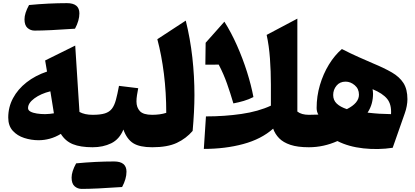

<svg xmlns="http://www.w3.org/2000/svg" viewBox="-20 -951 2681 1240"><path d="M283.7 -488.8 271.5 -560.5 465.8 -656.7 493.2 -228Q526.9 -209.5 578.1 -209.5H578.6V0H578.1Q499.5 0 450.7 -19.8Q401.9 -39.6 373 -86.4Q337.4 -64.9 301.5 -55.2Q265.6 -45.4 229.5 -45.4Q182.1 -45.4 137 -59.8Q91.8 -74.2 62.5 -106.4Q33.2 -138.7 33.2 -191.9Q33.2 -259.3 64.2 -317.1Q95.2 -375 151.6 -419.2Q208 -463.4 283.7 -488.8ZM305.2 -361.3Q243.7 -346.2 202.4 -315.9Q161.1 -285.6 161.1 -252.9Q161.1 -238.8 177 -230.2Q192.9 -221.7 218.3 -217.8Q243.7 -213.9 271 -213.9Q286.6 -213.9 301.3 -215.6Q315.9 -217.3 328.1 -219.2Q323.2 -251 317.4 -286.1Q311.5 -321.3 305.2 -361.3ZM464.4 -765.6Q289.6 -753.4 203.6 -753.4Q177.2 -753.4 157.7 -770.5Q138.2 -787.6 138.2 -826.4Q138.2 -865.2 167.5 -918.5Q294.4 -930.7 412.6 -930.7Q492.7 -930.7 492.7 -864.7Q492.7 -818.4 464.4 -765.6Z M768.6 256.8Q593.8 269 507.8 269Q481.4 269 461.9 252Q442.4 234.9 442.4 196Q442.4 157.2 471.7 104Q598.6 91.8 716.8 91.8Q796.9 91.8 796.9 157.7Q796.9 204.1 768.6 256.8ZM578.6 0Q567.9 0 562.3 -8.3Q556.6 -16.6 556.6 -39.6V-170.4Q556.6 -193.4 562.3 -201.4Q567.9 -209.5 578.6 -209.5Q627.9 -209.5 657 -218.5Q686 -227.5 702.4 -248.5Q718.8 -269.5 728.5 -305.7Q738.3 -341.8 748.5 -396.5L872.6 -381.3Q868.2 -357.9 864.7 -336.2Q861.3 -314.5 861.3 -295.9Q861.3 -257.3 883.3 -233.4Q905.3 -209.5 962.9 -209.5H963.4V0H962.9Q882.3 0 840.8 -25.9Q799.3 -51.8 776.9 -114.3Q751 -51.3 698.2 -25.6Q645.5 0 578.6 0Z M1179.7 -817.9Q1208.5 -702.1 1222.2 -580.3Q1235.8 -458.5 1235.8 -336.9Q1235.8 -287.6 1232.7 -225.8Q1229.5 -164.1 1224.1 -105.5Q1182.1 -56.6 1122.1 -28.3Q1062 0 963.4 0Q952.6 0 947 -8.3Q941.4 -16.6 941.4 -39.6V-170.4Q941.4 -193.4 947 -201.4Q952.6 -209.5 963.4 -209.5Q987.3 -209.5 1010.5 -212.6Q1033.7 -215.8 1053.7 -222.2Q1053.7 -353 1038.6 -474.4Q1023.4 -595.7 996.1 -697.8Z M1900.4 -830.6V-230.5Q1927.2 -209.5 1974.6 -209.5H1975.1V0H1974.6Q1902.3 0 1855.7 -15.6Q1809.1 -31.2 1782.7 -58.3Q1756.3 -85.4 1744.1 -120.1Q1667.5 -52.2 1551 -20.8Q1434.6 10.7 1296.4 10.7L1310.1 -199.2Q1430.2 -199.2 1539.3 -215.1Q1648.4 -231 1729.5 -268.6V-404.3Q1729.5 -490.2 1723.4 -573.7Q1717.3 -657.2 1702.1 -725.6ZM1429.2 -811Q1473.1 -741.7 1510.5 -657.5Q1547.9 -573.2 1575.2 -486.8Q1602.5 -400.4 1616.7 -324.2Q1587.4 -309.1 1554.2 -299.3Q1521 -289.6 1487.3 -283.2Q1467.8 -349.6 1446 -411.4Q1424.3 -473.1 1392.6 -533.7L1306.2 -533.2L1308.1 -674.8Z M2188 -634.3Q2246.1 -604.5 2296.4 -582.3Q2346.7 -560.1 2389.6 -541.5Q2461.4 -511.7 2510.7 -483.2Q2560.1 -454.6 2585.7 -414.6Q2611.3 -374.5 2611.3 -310.1Q2611.3 -290 2606.9 -266.1Q2602.5 -242.2 2594.2 -219.2L2516.1 3.4Q2422.4 17.6 2326.7 7.1Q2231 -3.4 2159.2 -40Q2069.8 0 1975.1 0Q1964.4 0 1958.7 -8.3Q1953.1 -16.6 1953.1 -39.6V-170.4Q1953.1 -193.4 1958.7 -201.4Q1964.4 -209.5 1975.1 -209.5Q2007.8 -209.5 2036.1 -210.9Q2024.9 -229 2024.9 -253.9Q2024.9 -329.6 2046.1 -401.6Q2067.4 -473.6 2104.2 -533.9Q2141.1 -594.2 2188 -634.3ZM2220.2 -246.1Q2298.3 -285.2 2298.3 -339.4Q2298.3 -377.4 2271 -400.6Q2243.7 -423.8 2211.9 -423.8Q2174.8 -423.8 2153.3 -397.7Q2131.8 -371.6 2131.8 -337.4Q2131.8 -303.7 2154.8 -282Q2177.7 -260.3 2220.2 -246.1ZM2354 -223.6Q2395 -218.8 2429.4 -216.6Q2463.9 -214.4 2505.4 -213.9Q2509.3 -277.3 2480.2 -312.7Q2451.2 -348.1 2386.2 -375Q2387.2 -367.7 2388.2 -360.4Q2389.2 -353 2389.2 -345.2Q2389.2 -314 2381.1 -283.4Q2373 -252.9 2354 -223.6Z"/></svg>

Font: Pinar DS4-ExtraBold
Style: Regular
Weight: 800
Designer: Amin Abedi
Version: Version 2.000